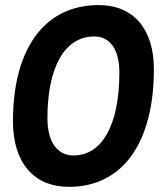

<svg xmlns="http://www.w3.org/2000/svg" viewBox="-20 -723 626 753"><path d="M250.5 9.8C460 9.8 583.5 -161.6 583.5 -451.7C583.5 -609.9 502.9 -703.1 367.2 -703.1C155.8 -703.1 30.8 -533.7 30.8 -247.1C30.8 -85.4 112.3 9.8 250.5 9.8ZM268.1 -113.3C204.1 -113.3 166 -167.5 166 -259.3C166 -460.9 234.4 -580.1 350.1 -580.1C411.6 -580.1 448.2 -527.8 448.2 -439.5C448.2 -234.4 381.3 -113.3 268.1 -113.3Z"/></svg>

Font: Cascadia Mono PL
Style: Bold Italic
Weight: 700
Italic angle: -10°
Monospace: yes
Designer: Aaron Bell
Foundry: Saja Typeworks
Version: Version 2404.023